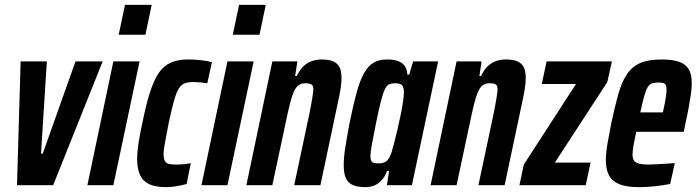

<svg xmlns="http://www.w3.org/2000/svg" viewBox="-20 -763 2870 791"><path d="M50 0 65 -510H173L149 -130H156L291 -510H403L199 0Z M469 -620 495 -743H605L579 -620ZM340 0 447 -510H555L447 0Z M664 8Q620 8 594 -4.5Q568 -17 556.5 -43Q545 -69 545 -108Q545 -136 550.5 -172.5Q556 -209 566 -254Q581 -329 597 -380Q613 -431 633 -461Q653 -491 682.5 -504.5Q712 -518 754 -518Q783 -518 808.5 -515Q834 -512 853 -507L834 -420Q821 -422 805 -423.5Q789 -425 777 -425Q756 -425 741.5 -420Q727 -415 716.5 -398Q706 -381 696.5 -347Q687 -313 675 -256Q666 -208 660 -177.5Q654 -147 654 -127Q654 -109 659.5 -99.5Q665 -90 676.5 -87.5Q688 -85 706 -85Q720 -85 736.5 -86.5Q753 -88 766 -91L749 -5Q727 1 705.5 4.5Q684 8 664 8Z M939 -620 965 -743H1075L1049 -620ZM810 0 917 -510H1025L917 0Z M995 0 1102 -510H1205L1196 -450H1203Q1215 -476 1230.5 -490.5Q1246 -505 1265 -511.5Q1284 -518 1304 -518Q1335 -518 1353 -510Q1371 -502 1379 -485.5Q1387 -469 1387 -441Q1387 -425 1383.5 -400.5Q1380 -376 1373 -345L1300 0H1192L1253 -287Q1262 -331 1266 -356Q1270 -381 1271 -394Q1271 -405 1267.5 -410.5Q1264 -416 1256.5 -418Q1249 -420 1238 -420Q1221 -420 1210 -412Q1199 -404 1190.5 -385Q1182 -366 1174 -334Q1166 -302 1156 -253L1102 0Z M1486 8Q1455 8 1435 0Q1415 -8 1405.5 -28Q1396 -48 1396 -83Q1396 -113 1402.5 -155Q1409 -197 1420 -255Q1435 -330 1449 -381Q1463 -432 1480 -462Q1497 -492 1519.5 -505Q1542 -518 1575 -518Q1603 -518 1621 -511Q1639 -504 1648 -490.5Q1657 -477 1658 -456H1666L1682 -510H1785L1677 0H1574L1583 -59H1575Q1565 -33 1550 -18Q1535 -3 1518.5 2.5Q1502 8 1486 8ZM1540 -90Q1553 -90 1562.5 -93.5Q1572 -97 1579.5 -107Q1587 -117 1593 -135Q1597 -148 1603.5 -172.5Q1610 -197 1617 -227.5Q1624 -258 1630.5 -289Q1637 -320 1640.5 -345Q1644 -370 1644 -383Q1644 -405 1635.5 -412.5Q1627 -420 1609 -420Q1594 -420 1584 -416Q1574 -412 1566 -396Q1558 -380 1549.5 -347Q1541 -314 1529 -255Q1518 -199 1512 -167.5Q1506 -136 1506 -120Q1506 -107 1509.5 -100.5Q1513 -94 1520.5 -92Q1528 -90 1540 -90Z M1754 0 1861 -510H1964L1955 -450H1962Q1974 -476 1989.5 -490.5Q2005 -505 2024 -511.5Q2043 -518 2063 -518Q2094 -518 2112 -510Q2130 -502 2138 -485.5Q2146 -469 2146 -441Q2146 -425 2142.5 -400.5Q2139 -376 2132 -345L2059 0H1951L2012 -287Q2021 -331 2025 -356Q2029 -381 2030 -394Q2030 -405 2026.5 -410.5Q2023 -416 2015.5 -418Q2008 -420 1997 -420Q1980 -420 1969 -412Q1958 -404 1949.5 -385Q1941 -366 1933 -334Q1925 -302 1915 -253L1861 0Z M2120 0 2138 -85 2353 -417H2212L2232 -510H2501L2482 -425L2266 -93H2413L2393 0Z M2614 8Q2562 8 2532 -4Q2502 -16 2489 -40.5Q2476 -65 2476 -103Q2476 -132 2482.5 -170Q2489 -208 2498 -254Q2513 -324 2527 -374Q2541 -424 2562 -456Q2583 -488 2617 -503Q2651 -518 2705 -518Q2752 -518 2779 -508Q2806 -498 2818 -476.5Q2830 -455 2830 -420Q2830 -401 2826.5 -376Q2823 -351 2817.5 -321Q2812 -291 2804 -255L2797 -220H2601Q2594 -187 2590 -164.5Q2586 -142 2586 -126Q2586 -109 2592.5 -100.5Q2599 -92 2614 -88.5Q2629 -85 2651 -85Q2663 -85 2682 -86Q2701 -87 2722 -88.5Q2743 -90 2760 -91L2741 -5Q2726 -2 2704.5 1Q2683 4 2659.5 6Q2636 8 2614 8ZM2618 -300H2711L2714 -315Q2720 -341 2723 -361.5Q2726 -382 2726 -394Q2726 -407 2722.5 -413Q2719 -419 2711.5 -421Q2704 -423 2692 -423Q2676 -423 2666 -419.5Q2656 -416 2648.5 -404Q2641 -392 2634 -367Q2627 -342 2618 -300Z"/></svg>

Font: Saira ExtraCondensed
Style: Bold Italic
Weight: 700
Width: 2
Italic angle: -12°
Designer: Hector Gatti with collaboration of the Omnibus-Type team
Foundry: Omnibus-Type
Version: Version 1.101